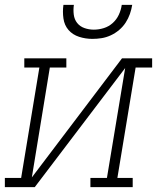

<svg xmlns="http://www.w3.org/2000/svg" viewBox="-35 -770 655 790"><path d="M-15 0V-38H52L127 -492H65V-530H238V-492H170L96 -40L467 -530H591V-492H523L448 -38H511V0H337V-38H405L480 -490L108 0ZM345 -610Q317 -610 290.5 -618.5Q264 -627 247 -646.5Q230 -666 226 -694Q222 -722 226 -750H269Q266 -730 268.5 -710Q271 -690 282.5 -675.5Q294 -661 312.5 -654.5Q331 -648 351 -648Q372 -648 392.5 -654.5Q413 -661 429 -675.5Q445 -690 454 -709.5Q463 -729 466 -750H509Q506 -731 499.5 -712.5Q493 -694 482 -677Q471 -660 455 -646.5Q439 -633 420.5 -624.5Q402 -616 383 -613Q364 -610 345 -610Z"/></svg>

Font: Iosevka Slab XLtExObl
Style: Regular
Weight: 200
Width: 7
Italic angle: -9°
Monospace: yes
Designer: Belleve Invis
Foundry: Belleve Invis
Version: Version 11.1.1; ttfautohint (v1.8.3)